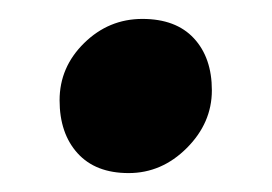

<svg xmlns="http://www.w3.org/2000/svg" viewBox="-20 -171 288 203"><path d="M116 12Q81 12 62 -9Q43 -30 43 -65Q43 -100 69 -125.5Q95 -151 130.5 -151Q166 -151 185 -130.5Q204 -110 204 -75.5Q204 -41 177.5 -14.5Q151 12 116 12Z"/></svg>

Font: Oleo Script Swash Caps
Style: Regular
Weight: 400
Designer: Soytutype
Foundry: Soytutype
Version: Version 1.002